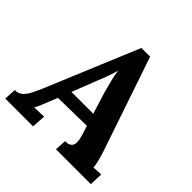

<svg xmlns="http://www.w3.org/2000/svg" viewBox="-195 -881 1044 1044"><g transform="rotate(45 327.5 -359.0)"><path d="M384 -718 569 -173Q574 -158 582.5 -127.5Q591 -97 592 -74L649 -77L646 0H378L382 -66Q410 -66 421.5 -77.5Q433 -89 432.5 -109Q432 -129 424 -154L407 -209L188 -205L169 -158Q164 -145 153.5 -119.5Q143 -94 133 -77L207 -80L202 0H-12L-8 -69Q20 -69 37.5 -85Q55 -101 68 -127Q81 -153 94 -183L317 -718ZM315 -542Q311 -525 299 -491Q287 -457 268 -410L217 -280H385L346 -405Q336 -441 327 -477.5Q318 -514 315 -542Z"/></g></svg>

Font: Lora
Style: Italic
Weight: 400
Italic angle: -3°
Designer: Olga Karpushina, Alexei Vanyashin (Cyrillic)
Foundry: Cyreal
Version: Version 3.008